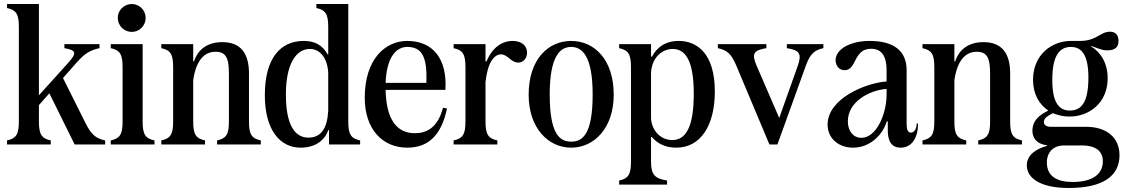

<svg xmlns="http://www.w3.org/2000/svg" viewBox="-20 -720 5618 957"><path d="M15 0H233V-20C188 -30 174 -49 174 -114V-196L226 -255L352 0H504V-20C459 -30 436 -47 407 -105L294 -331L361 -407C404 -456 431 -470 476 -480V-500H301V-480C360 -470 364 -456 321 -408L174 -245V-700H15V-680C60 -670 74 -651 74 -586V-114C74 -49 60 -30 15 -20Z M532 0H750V-20C705 -30 691 -49 691 -114V-500H532V-480C577 -470 591 -451 591 -386V-114C591 -49 577 -30 532 -20ZM567 -631C567 -592 598 -561 637 -561C675 -561 706 -592 706 -631C706 -669 675 -700 637 -700C598 -700 567 -669 567 -631Z M784 0H1002V-20C957 -30 943 -49 943 -114V-320C956 -412 994 -462 1054 -462C1105 -462 1121 -433 1121 -353V-114C1121 -49 1107 -30 1062 -20V0H1280V-20C1235 -30 1221 -49 1221 -114V-354C1221 -454 1180 -510 1088 -510C1017 -510 967 -476 947 -414H943V-500H784V-480C829 -470 843 -451 843 -386V-114C843 -49 829 -30 784 -20Z M1478 16C1555 16 1599 -23 1617 -72H1620V0H1775V-20C1730 -30 1716 -49 1716 -114V-700H1557V-680C1602 -670 1616 -651 1616 -586V-449H1613C1587 -495 1550 -516 1494 -516C1379 -516 1300 -432 1300 -245C1300 -72 1376 16 1478 16ZM1405 -249C1405 -404 1457 -476 1525 -476C1576 -476 1612 -429 1616 -358V-168C1611 -79 1580 -34 1517 -34C1448 -34 1405 -100 1405 -249Z M2010 16C2115 16 2180 -46 2208 -179L2188 -183C2162 -83 2106 -56 2048 -56C1955 -56 1905 -128 1902 -272H2200C2210 -429 2136 -516 2010 -516C1900 -516 1798 -425 1798 -233C1798 -76 1886 16 2010 16ZM1902 -307C1907 -433 1953 -486 2010 -486C2079 -486 2111 -443 2105 -307Z M2241 0H2459V-20C2414 -30 2400 -49 2400 -114V-311C2410 -408 2443 -449 2477 -449C2511 -449 2527 -408 2563 -408C2589 -408 2607 -430 2607 -458C2607 -494 2578 -516 2535 -516C2483 -516 2434 -484 2405 -414H2400V-500H2241V-480C2286 -470 2300 -451 2300 -386V-114C2300 -49 2286 -30 2241 -20Z M2827 16C2941 16 3039 -81 3039 -248C3039 -425 2941 -516 2827 -516C2713 -516 2615 -425 2615 -248C2615 -81 2713 16 2827 16ZM2720 -249C2720 -439 2771 -486 2827 -486C2883 -486 2934 -439 2934 -249C2934 -49 2883 -14 2827 -14C2771 -14 2720 -49 2720 -249Z M3066 200H3305V180C3244 170 3225 151 3225 86V-37H3229C3255 -7 3293 16 3351 16C3471 16 3543 -93 3543 -264C3543 -455 3453 -516 3363 -516C3293 -516 3252 -480 3230 -438H3225V-500H3066V-480C3111 -470 3125 -451 3125 -386V86C3125 151 3111 170 3066 180ZM3225 -128V-358C3229 -432 3279 -476 3333 -476C3392 -476 3438 -426 3438 -253C3438 -90 3400 -22 3331 -22C3274 -22 3230 -67 3225 -128Z M3650 -393 3815 0H3855L3996 -391C4018 -452 4039 -470 4084 -480V-500H3902V-480C3965 -470 3978 -452 3956 -391L3864 -132L3751 -393C3725 -453 3737 -470 3800 -480V-500H3558V-480C3603 -470 3625 -453 3650 -393Z M4469 16C4526 16 4556 -35 4556 -104H4549C4549 -74 4534 -59 4520 -59C4506 -59 4499 -74 4499 -100V-370C4499 -468 4433 -516 4315 -516C4216 -516 4145 -474 4145 -420C4145 -394 4161 -370 4190 -370C4251 -370 4233 -477 4322 -477C4360 -477 4399 -458 4399 -370V-314C4291 -306 4105 -227 4105 -99C4105 -29 4161 16 4232 16C4323 16 4384 -57 4400 -115H4405V-70C4405 -15 4425 16 4469 16ZM4206 -115C4206 -213 4312 -270 4399 -277V-242C4397 -149 4348 -33 4273 -33C4234 -33 4206 -66 4206 -115Z M4578 0H4796V-20C4751 -30 4737 -49 4737 -114V-320C4750 -412 4788 -462 4848 -462C4899 -462 4915 -433 4915 -353V-114C4915 -49 4901 -30 4856 -20V0H5074V-20C5029 -30 5015 -49 5015 -114V-354C5015 -454 4974 -510 4882 -510C4811 -510 4761 -476 4741 -414H4737V-500H4578V-480C4623 -470 4637 -451 4637 -386V-114C4637 -49 4623 -30 4578 -20Z M5307 217C5478 217 5560 157 5560 54C5560 -37 5493 -88 5393 -88H5217C5193 -88 5183 -99 5183 -112C5183 -122 5189 -134 5208 -145L5228 -156C5254 -145 5282 -139 5311 -139C5408 -139 5501 -206 5501 -330C5501 -405 5467 -459 5418 -489V-491C5450 -481 5471 -469 5498 -469C5540 -469 5555 -486 5555 -516C5555 -546 5539 -562 5513 -562C5463 -562 5447 -516 5363 -516H5318C5222 -516 5129 -447 5129 -322C5129 -251 5160 -199 5205 -169L5192 -162C5139 -134 5126 -100 5126 -68C5126 -38 5141 -3 5199 4V7C5148 21 5098 50 5098 104C5098 167 5164 217 5307 217ZM5198 90C5198 39 5230 5 5283 5H5373C5446 5 5477 37 5477 84C5477 145 5430 187 5326 187C5253 187 5198 162 5198 90ZM5225 -321C5225 -445 5262 -486 5318 -486C5373 -486 5405 -444 5405 -333C5405 -208 5369 -169 5312 -169C5258 -169 5225 -210 5225 -321Z"/></svg>

Font: RL Madena
Style: Regular
Weight: 400
Designer: I Kadek Wantara Putra
Foundry: Roughlines ID
Version: Version 1.000;Glyphs 3.1.2 (3151)